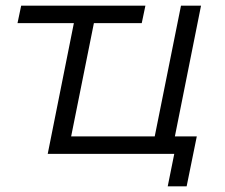

<svg xmlns="http://www.w3.org/2000/svg" viewBox="-20 -545 797 680"><path d="M149 0 254 -525H325L232 -62H528L621 -525H692L587 0ZM574 115 601 -19 615 0H516L528 -62H677L641 115ZM495 -525 482 -463H42L55 -525Z"/></svg>

Font: MOST Montserrat
Style: Italic
Weight: 400
Italic angle: -11.3°
Designer: Julieta Ulanovsky
Foundry: Julieta Ulanovsky
Version: Version 8.000;March 11, 2024;FontCreator 15.0.0.2926 64-bit